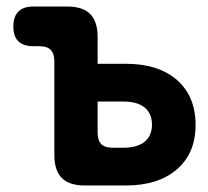

<svg xmlns="http://www.w3.org/2000/svg" viewBox="-20 -570 640 590"><path d="M280 -374H366Q467 -374 524 -324Q581 -274 581 -186Q581 -99 523.5 -49.5Q466 0 366 0H241Q193 0 170 -23Q147 -46 147 -94V-381Q147 -405 136 -416.5Q125 -428 101 -428H83Q52 -428 36.5 -443Q21 -458 21 -489Q21 -519 36.5 -534.5Q52 -550 83 -550H186Q234 -550 257 -527Q280 -504 280 -456ZM280 -163Q280 -138 291.5 -127Q303 -116 327 -116H359Q402 -116 424.5 -134.5Q447 -153 447 -187Q447 -221 424.5 -239.5Q402 -258 359 -258H280Z"/></svg>

Font: Maple Mono NL
Style: Bold
Weight: 700
Monospace: yes
Designer: subframe7536
Version: Version 7.000